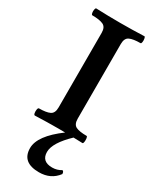

<svg xmlns="http://www.w3.org/2000/svg" viewBox="-234 -724 837 1040"><g transform="rotate(30 185.0 -204.0)"><path d="M39 3Q33 3 31 -8Q29 -19 31 -30.5Q33 -42 39 -42Q83 -42 105.5 -52.5Q128 -63 128 -99V-566Q128 -602 105 -612.5Q82 -623 37 -623Q32 -623 30 -633.5Q28 -644 30 -655Q32 -666 37 -666Q112 -663 187 -663Q263 -663 338 -666Q342 -666 344 -655Q346 -644 344.5 -633.5Q343 -623 338 -623Q293 -623 270.5 -612.5Q248 -602 248 -566V-99Q248 -63 269.5 -52.5Q291 -42 336 -42Q341 -42 342.5 -30.5Q344 -19 342.5 -8Q341 3 336 3Q261 0 187 0Q113 0 39 3ZM211 258Q104 258 104 168Q104 91 227 0H281Q194 83 194 140Q194 200 260 200Q291 200 316 184Q326 187 326 203Q285 258 211 258Z"/></g></svg>

Font: Junicode SmExp
Style: Bold
Weight: 700
Width: 6
Designer: Peter S. Baker
Version: Version 2.205; ttfautohint (v1.8.4)